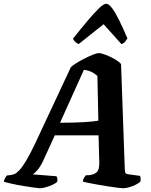

<svg xmlns="http://www.w3.org/2000/svg" viewBox="-66 -1003 806 1023"><path d="M147 0Q140 0 115.5 -3.5Q91 -7 59.5 -12Q28 -17 -1 -23.5Q-30 -30 -46 -35Q-43 -46 -38.5 -54.5Q-34 -63 -30 -68L-11 -70Q-1 -71 10.5 -75.5Q22 -80 37.5 -96.5Q53 -113 73.5 -147Q94 -181 122 -240L312 -646Q322 -655 342 -667.5Q362 -680 386 -692Q410 -704 430 -712Q450 -720 460 -720Q473 -720 495.5 -711.5Q518 -703 541.5 -690Q565 -677 579 -662L599 -99Q600 -83 604.5 -79Q609 -75 620 -74L680 -66Q682 -63 683 -54.5Q684 -46 682 -35Q672 -26 655.5 -18Q639 -10 621 -5Q603 0 592 0Q584 0 562.5 -2.5Q541 -5 512.5 -9.5Q484 -14 455.5 -19Q427 -24 405 -28.5Q383 -33 375 -36Q377 -48 382 -56Q387 -64 391 -69L412 -70Q435 -73 449.5 -85.5Q464 -98 463 -139L459 -282H226L162 -142Q148 -113 131.5 -94.5Q115 -76 107 -74L235 -64Q242 -52 239 -35Q231 -26 213 -18Q195 -10 176.5 -5Q158 0 147 0ZM254 -349Q325 -349 377.5 -352Q430 -355 458 -360L453 -598Q424 -626 381 -631ZM353 -768Q343 -772 334 -781Q325 -790 323 -797Q364 -849 399.5 -891Q435 -933 460.5 -958Q486 -983 500 -983Q514 -983 532 -958.5Q550 -934 570.5 -892Q591 -850 613 -798Q608 -791 601 -781.5Q594 -772 581 -768L486 -874Z"/></svg>

Font: Texturina 72pt 72pt ExtraBold
Style: Italic
Weight: 800
Italic angle: -11°
Designer: Guillermo Torres Carreño
Foundry: Omnibus-Type
Version: Version 1.002; ttfautohint (v1.8.3)